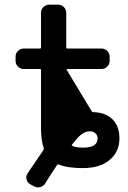

<svg xmlns="http://www.w3.org/2000/svg" viewBox="-20 -734 551 825"><path d="M269.5 -437.5Q264.6 -437.5 266.6 -433.6L374 -255.9Q376 -252 380.9 -252Q431.6 -251 461.9 -222.7Q493.2 -192.4 493.2 -139.6Q493.2 -82 451.2 -46.9Q409.2 -11.7 335.9 -11.7Q269.5 -11.7 232.4 -27.3Q228.5 -29.3 225.6 -25.4Q204.1 5.9 173.8 54.7Q167 66.4 152.3 70.3Q147.5 71.3 143.6 71.3Q134.8 71.3 126 66.4L109.4 57.6Q96.7 49.8 93.8 36.1Q90.8 22.5 98.6 10.7Q132.8 -40 167 -89.8Q169.9 -93.8 168 -97.7Q156.2 -130.9 156.2 -184.6V-433.6Q156.2 -437.5 152.3 -437.5H82Q67.4 -437.5 57.1 -447.8Q46.9 -458 46.9 -472.7V-490.2Q46.9 -504.9 57.1 -515.1Q67.4 -525.4 82 -525.4H152.3Q156.2 -525.4 156.2 -529.3V-679.7Q156.2 -693.4 166.5 -703.6Q176.8 -713.9 191.4 -713.9H230.5Q244.1 -713.9 254.4 -703.6Q264.6 -693.4 264.6 -679.7V-529.3Q264.6 -525.4 269.5 -525.4H416Q430.7 -525.4 440.9 -515.1Q451.2 -504.9 451.2 -490.2V-472.7Q451.2 -458 440.9 -447.8Q430.7 -437.5 416 -437.5ZM290 -113.3Q288.1 -111.3 288.1 -110.4Q288.1 -108.4 291 -107.4Q304.7 -99.6 337.9 -99.6Q399.4 -99.6 399.4 -139.6Q399.4 -152.3 390.1 -161.1Q380.9 -169.9 366.2 -169.9Q348.6 -169.9 332 -158.2Q315.4 -146.5 290 -113.3Z"/></svg>

Font: Gen Jyuu GothicL Medium
Style: Regular
Weight: 500
Designer: [Source Han Sans]
Ryoko NISHIZUKA  (kana & ideographs); Paul D. Hunt (Latin, Greek & Cyrillic); Wenlong ZHANG  (bopomofo
Version: Version 1.002.20150607